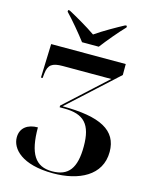

<svg xmlns="http://www.w3.org/2000/svg" viewBox="-136 -1019 889 1119"><g transform="rotate(15 308.5 -460.0)"><path d="M260 -771H361C395 -816 451 -883 488 -921V-931H478C435 -908 360 -866 310 -831C260 -866 186 -908 143 -931H133V-921C170 -883 226 -816 260 -771ZM294 11C448 11 581 -51 581 -195C581 -325 475 -381 247 -381L539 -648V-714H89L82 -510H92L95 -539C101 -591 123 -608 188 -608H480L232 -381V-371H259C380 -371 427 -319 427 -187C427 -55 384 1 285 1C184 1 140 -67 140 -225C79 -225 36 -195 36 -137C36 -69 105 11 294 11Z"/></g></svg>

Font: Noto Serif Display
Style: Bold
Weight: 700
Designer: Monotype Design Team
Foundry: Monotype Imaging Inc.
Version: Version 2.009